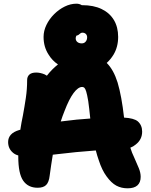

<svg xmlns="http://www.w3.org/2000/svg" viewBox="-20 -1009 820 1040"><path d="M671 11Q637 11 610 -3.5Q583 -18 557 -54Q532 -88 515 -141Q506 -166 499 -194Q443 -190 392 -185Q339 -179 292 -174Q279 -172 266 -171Q257 -117 249 -57Q245 -22 230 -7Q215 8 184 8Q132 8 105.5 -30.5Q79 -69 79 -160Q79 -163 79 -167Q61 -172 50 -182Q24 -204 24 -240Q24 -263 39 -279.5Q54 -296 85 -305Q88 -306 90 -306Q96 -346 104 -383Q113 -432 120 -479Q127 -526 127 -575Q127 -594 139 -605Q151 -616 176 -616Q198 -616 222 -606Q228 -603 234 -599Q260 -633 294 -660Q263 -681 244 -712Q216 -754 216 -809Q216 -842 231.5 -874Q247 -906 273 -932Q299 -958 330.5 -973.5Q362 -989 394 -989Q410 -989 423 -981Q424 -981 425 -981Q487 -981 530.5 -960Q574 -939 597 -900.5Q620 -862 620 -809Q620 -755 595 -713Q579 -687 558 -668Q595 -632 617 -562Q639 -488 652 -372Q705 -369 726 -352Q750 -331 750 -296Q750 -253 715 -226Q702 -215 686 -209Q695 -180 706 -158Q721 -124 731.5 -99Q742 -74 742 -51Q742 -21 724.5 -5Q707 11 671 11ZM469 -367Q463 -426 458 -461Q452 -497 447 -513Q442 -529 437 -533.5Q432 -538 425 -538Q403 -538 378.5 -505Q354 -472 330 -409Q319 -382 309 -351Q318 -352 326 -353Q393 -362 469 -367ZM394 -816Q390 -808 390 -802Q390 -789 399 -781.5Q408 -774 423 -774Q436 -774 444 -783.5Q452 -793 452 -807Q452 -818 445 -825Q438 -832 426 -832Q420 -832 415 -828Q410 -824 405 -820Q400 -817 394 -816Z"/></svg>

Font: Shantell Sans Light ExtraBold
Style: Regular
Weight: 800
Version: Version 1.011;[c5ecc13dd]